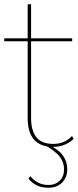

<svg xmlns="http://www.w3.org/2000/svg" viewBox="-20 -680 366 902"><path d="M318 -41 326 -28Q311 -12 285.5 -1Q260 10 230 10Q110 10 110 -126V-486H0V-500H110V-660H126V-500H319V-486H126V-126Q126 -66 151 -35Q176 -4 230 -4Q284 -4 318 -41ZM183 -3H204Q255 22 275.5 50.5Q296 79 296 114Q296 154 271.5 178Q247 202 208 202Q178 202 155.5 192Q133 182 114 160L122 148Q142 170 162.5 179.5Q183 189 208 189Q240 189 260.5 169Q281 149 281 115Q281 83 260.5 56Q240 29 183 -3Z"/></svg>

Font: Prodigy Sans Thin
Style: Regular
Weight: 100
Designer: Wei Huang
Foundry: Wei Huang
Version: Version 1.003; ttfautohint (v1.8.3)